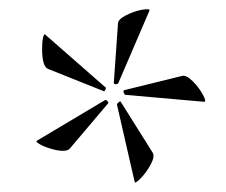

<svg xmlns="http://www.w3.org/2000/svg" viewBox="-20 -708 488 415"><path d="M235 -657Q235 -666 252.5 -675Q270 -684 287.5 -687Q305 -690 303 -685L236 -529Q235 -526 230.5 -526Q226 -526 226 -529ZM84 -559Q71 -564 71 -603Q71 -617 73 -626.5Q75 -636 78 -633L207 -520Q210 -519 208 -514.5Q206 -510 204 -511ZM251 -503Q249 -503 247.5 -507.5Q246 -512 248 -513L374 -544Q383 -546 396.5 -532.5Q410 -519 418.5 -503.5Q427 -488 421 -488ZM116 -382Q105 -382 90 -386.5Q75 -391 65.5 -396.5Q56 -402 60 -404L206 -491L208 -492Q210 -492 212.5 -489Q215 -486 214 -485L131 -387Q127 -382 116 -382ZM233 -481Q232 -483 236 -486.5Q240 -490 241 -488L310 -378Q315 -370 306 -353Q297 -336 284.5 -323Q272 -310 271 -315Z"/></svg>

Font: Cormorant Infant Light
Style: Regular
Weight: 300
Designer: Christian Thalmann (Catharsis Fonts)
Version: Version 3.000